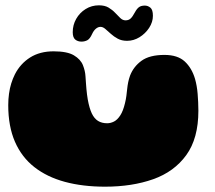

<svg xmlns="http://www.w3.org/2000/svg" viewBox="-20 -663 810 722"><path d="M375 39Q291 39 223.8 20.8Q156.5 2.5 109 -34.8Q61.5 -72 36.2 -130Q11 -188 11 -267.5Q11 -289.5 13.8 -310Q16.5 -330.5 22.2 -349Q28 -367.5 36 -383.5Q56.5 -423.5 93.2 -446.8Q130 -470 181.5 -470Q232.5 -470 257.8 -455Q283 -440 291.8 -418Q300.5 -396 301.5 -375.5Q302.5 -362.5 303.2 -350.8Q304 -339 305 -328.2Q306 -317.5 307.2 -307.8Q308.5 -298 310 -289Q316 -256 325.2 -236.5Q334.5 -217 348.8 -208.2Q363 -199.5 383 -199.5Q396 -199.5 408.8 -206Q421.5 -212.5 432.2 -229Q443 -245.5 450 -275Q453.5 -289 455.2 -302.2Q457 -315.5 458.2 -328.2Q459.5 -341 462 -353.5Q464.5 -366 469 -378.5Q482 -412.5 512.2 -434.5Q542.5 -456.5 598.5 -456.5Q648 -456.5 674.8 -431.8Q701.5 -407 713.5 -366Q717 -353.5 719.5 -339.5Q722 -325.5 723.2 -310.2Q724.5 -295 725.2 -279Q726 -263 726 -246.5Q726 -142.5 680.5 -79.8Q635 -17 555.8 11Q476.5 39 375 39ZM286.5 -506.5Q272.5 -506.5 263 -514.2Q253.5 -522 253.5 -542Q253.5 -569 266.5 -592Q279.5 -615 302 -629Q324.5 -643 352 -643Q374 -643 388.2 -634.5Q402.5 -626 413 -614.8Q423.5 -603.5 432.5 -595Q441.5 -586.5 452 -586.5Q463.5 -586.5 471 -593.2Q478.5 -600 487.5 -617Q494.5 -630 502.5 -636Q510.5 -642 524.5 -642Q536 -642 545.5 -634.2Q555 -626.5 555 -603.5Q555 -580 540.8 -558.2Q526.5 -536.5 504.5 -523Q482.5 -509.5 458 -509.5Q437.5 -509.5 422.8 -517.5Q408 -525.5 396.8 -535.8Q385.5 -546 376.2 -554Q367 -562 358 -562Q349 -562 340.8 -555.2Q332.5 -548.5 326.5 -535.5Q318 -516.5 308 -511.5Q298 -506.5 286.5 -506.5Z"/></svg>

Font: Gluten Thin Black
Style: Regular
Weight: 900
Version: Version 1.300